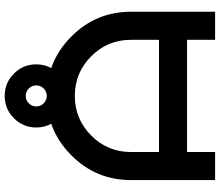

<svg xmlns="http://www.w3.org/2000/svg" viewBox="-78 -840 919 802"><g transform="rotate(-90 381.0 -439.5)"><path d="M380.9 -703.1Q398.9 -703.1 411.9 -716.1Q424.8 -729 424.8 -747.1Q424.8 -765.1 411.9 -778.1Q398.9 -791 380.9 -791Q362.8 -791 349.9 -778.1Q336.9 -765.1 336.9 -747.1Q336.9 -729 349.9 -716.1Q362.8 -703.1 380.9 -703.1ZM146.5 -117.2V0H29.3V-351.6Q29.3 -497.1 132.3 -600.1Q191.4 -659.2 264.6 -684.6Q249 -712.4 249 -747.1Q249 -801.8 287.6 -840.3Q326.2 -878.9 380.9 -878.9Q435.5 -878.9 474.1 -840.3Q512.7 -801.8 512.7 -747.1Q512.7 -712.4 497.1 -684.6Q570.3 -659.2 629.4 -600.1Q732.4 -497.1 732.4 -351.6V0H615.2V-117.2ZM146.5 -234.4H615.2V-351.6Q615.2 -448.7 546.6 -517.3Q478 -585.9 380.9 -585.9Q283.7 -585.9 215.1 -517.3Q146.5 -448.7 146.5 -351.6Z"/></g></svg>

Font: Gerhaus
Style: Regular
Weight: 400
Designer: GGBotNet
Foundry: GGBotNet
Version: 1.01